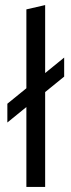

<svg xmlns="http://www.w3.org/2000/svg" viewBox="-20 -737 280 757"><path d="M84 0H158V-374L233 -435V-510L158 -449V-717L84 -700V-389L9 -328V-254L84 -315Z"/></svg>

Font: Red Hat Display
Style: Regular
Weight: 400
Designer: Pentagram, MCKL
Foundry: Pentagram, MCKL
Version: Version 1.023